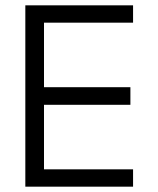

<svg xmlns="http://www.w3.org/2000/svg" viewBox="-20 -700 594 720"><path d="M75 0V-680H479V-615H145V-373H469V-307H145V-65H479V0Z"/></svg>

Font: Teachers
Style: Regular
Weight: 400
Designer: Alfredo Marco Pradil, Chank Diesel
Version: Version 1.001